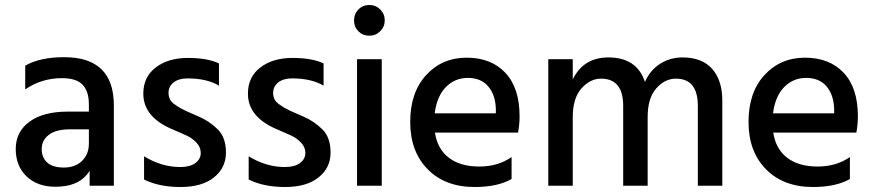

<svg xmlns="http://www.w3.org/2000/svg" viewBox="-20 -744 3502 769"><path d="M202 4Q130 4 86.5 -37.5Q43 -79 43 -147.5Q43 -216 98 -256.5Q153 -297 252 -297H336V-326Q336 -378 311 -404.5Q286 -431 228 -431Q147 -431 81 -386V-481Q140 -515 237 -515Q436 -515 436 -322V0H339V-60Q300 4 202 4ZM336 -169V-226H260Q204 -226 175.5 -204Q147 -182 147 -147.5Q147 -113 169 -93Q191 -73 236 -73Q281 -73 308.5 -99.5Q336 -126 336 -169Z M557 -25V-118Q627 -75 702 -75Q741 -75 762.5 -91Q784 -107 784 -131Q784 -155 767 -172.5Q750 -190 732.5 -198.5Q715 -207 673 -225Q554 -274 554 -369Q554 -436 604 -474Q654 -512 732.5 -512Q811 -512 857 -490V-401Q808 -430 731 -430Q696 -430 675.5 -414Q655 -398 655 -372Q655 -341 681 -325Q689 -320 693.5 -316.5Q698 -313 708.5 -308Q719 -303 724 -300Q739 -293 778.5 -276Q818 -259 851.5 -226.5Q885 -194 885 -133Q885 -72 837 -33.5Q789 5 703 5Q617 5 557 -25Z M976 -25V-118Q1046 -75 1121 -75Q1160 -75 1181.5 -91Q1203 -107 1203 -131Q1203 -155 1186 -172.5Q1169 -190 1151.5 -198.5Q1134 -207 1092 -225Q973 -274 973 -369Q973 -436 1023 -474Q1073 -512 1151.5 -512Q1230 -512 1276 -490V-401Q1227 -430 1150 -430Q1115 -430 1094.5 -414Q1074 -398 1074 -372Q1074 -341 1100 -325Q1108 -320 1112.5 -316.5Q1117 -313 1127.5 -308Q1138 -303 1143 -300Q1158 -293 1197.5 -276Q1237 -259 1270.5 -226.5Q1304 -194 1304 -133Q1304 -72 1256 -33.5Q1208 5 1122 5Q1036 5 976 -25Z M1459 -724Q1485 -724 1503 -706Q1521 -688 1521 -662.5Q1521 -637 1503 -619Q1485 -601 1459 -601Q1433 -601 1415.5 -618.5Q1398 -636 1398 -662Q1398 -688 1415.5 -706Q1433 -724 1459 -724ZM1509 0H1410V-507H1509Z M1721 -290H1966V-308Q1964 -365 1935 -398.5Q1906 -432 1854 -432Q1802 -432 1766 -395.5Q1730 -359 1721 -290ZM1881 5Q1763 5 1693 -66Q1623 -137 1623 -255.5Q1623 -374 1687 -443.5Q1751 -513 1849 -513Q1947 -513 2004 -452.5Q2061 -392 2061 -278Q2061 -247 2055 -213H1722Q1732 -147 1778 -112Q1824 -77 1899.5 -77Q1975 -77 2029 -115V-27Q1973 5 1881 5Z M2873 0H2775V-320Q2775 -429 2687 -429Q2643 -429 2608.5 -390Q2574 -351 2574 -275V0H2476V-320Q2476 -429 2387 -429Q2344 -429 2309 -390Q2274 -351 2274 -275V0H2176V-507H2274V-426Q2317 -514 2417 -514Q2531 -514 2563 -416Q2584 -463 2624 -488.5Q2664 -514 2714 -514Q2792 -514 2832.5 -468Q2873 -422 2873 -341Z M3076 -290H3321V-308Q3319 -365 3290 -398.5Q3261 -432 3209 -432Q3157 -432 3121 -395.5Q3085 -359 3076 -290ZM3236 5Q3118 5 3048 -66Q2978 -137 2978 -255.5Q2978 -374 3042 -443.5Q3106 -513 3204 -513Q3302 -513 3359 -452.5Q3416 -392 3416 -278Q3416 -247 3410 -213H3077Q3087 -147 3133 -112Q3179 -77 3254.5 -77Q3330 -77 3384 -115V-27Q3328 5 3236 5Z"/></svg>

Font: Hind Kochi Medium
Style: Regular
Weight: 500
Designer: Dhruvi Tolia
Foundry: Indian Type Foundry
Version: Version 0.702;PS 1.0;hotconv 1.0.81;makeotf.lib2.5.63406